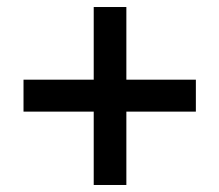

<svg xmlns="http://www.w3.org/2000/svg" viewBox="-20 -616 625 547"><path d="M538 -389V-298H340V-89H247V-298H47V-389H247V-596H340V-389Z"/></svg>

Font: Prodigy Sans Medium
Style: Regular
Weight: 500
Designer: Wei Huang
Foundry: Wei Huang
Version: Version 1.003; ttfautohint (v1.8.3)